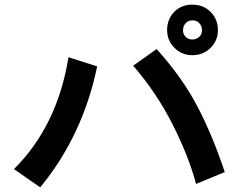

<svg xmlns="http://www.w3.org/2000/svg" viewBox="-20 -847 1040 823"><path d="M40 -122.1Q226.6 -308.6 273.4 -601.6L396.5 -562.5Q335 -265.6 152.3 -43.9ZM550.8 -565.4 651.4 -636.7Q759.8 -516.6 824.7 -393.6Q889.6 -270.5 943.4 -109.4L820.3 -58.6Q789.1 -176.8 720.2 -313Q651.4 -449.2 550.8 -565.4ZM764.6 -716.8Q764.6 -700.2 775.9 -689Q787.1 -677.7 804.7 -677.7Q821.3 -677.7 833.5 -688.5Q845.7 -699.2 845.7 -716.8Q845.7 -735.4 834.5 -747.6Q823.2 -759.8 804.7 -759.8Q787.1 -759.8 775.9 -747.6Q764.6 -735.4 764.6 -716.8ZM696.3 -717.8Q696.3 -764.6 726.6 -795.9Q756.8 -827.1 804.7 -827.1Q851.6 -827.1 882.8 -795.9Q914.1 -764.6 914.1 -717.8Q914.1 -672.9 882.3 -641.6Q850.6 -610.4 804.7 -610.4Q758.8 -610.4 727.5 -642.1Q696.3 -673.8 696.3 -717.8Z"/></svg>

Font: Gothic A1 ExtraBold
Style: Regular
Weight: 800
Designer: HanYang I&C Co.,Ltd.
Foundry: HanYang I&C Co.,Ltd.
Version: Version 2.50